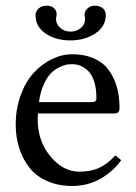

<svg xmlns="http://www.w3.org/2000/svg" viewBox="-20 -629 468 662"><path d="M344.7 -577.1Q344.7 -537.6 308.6 -513.7Q272.5 -489.7 222.7 -489.7Q171.9 -489.7 137.2 -513.4Q102.5 -537.1 102.5 -576.2Q102.5 -590.3 113.3 -599.9Q124 -609.4 141.1 -609.4Q157.2 -609.4 166.3 -600.8Q175.3 -592.3 175.3 -579.6Q175.3 -574.7 174.3 -571.3Q173.3 -567.9 173.3 -563Q173.3 -545.9 187.5 -533Q201.7 -520 223.6 -520Q244.6 -520 259 -532.7Q273.4 -545.4 273.4 -562.5Q273.4 -568.4 272.5 -571.3Q271.5 -574.2 271.5 -578.1Q271.5 -590.8 282 -600.1Q292.5 -609.4 306.2 -609.4Q324.2 -609.4 334.5 -600.6Q344.7 -591.8 344.7 -577.1ZM114.3 -276.9H297.9Q312.5 -276.9 312.5 -290.5Q312.5 -323.7 304.7 -347.9Q296.9 -372.1 283.9 -384.5Q271 -397 257.3 -402.3Q243.7 -407.7 228.5 -407.7Q219.2 -407.7 209.2 -406Q199.2 -404.3 183.3 -396.5Q167.5 -388.7 154.8 -375.7Q142.1 -362.8 130.6 -337.2Q119.1 -311.5 114.3 -276.9ZM377.9 -93.3 397.9 -76.7Q368.7 -36.1 325 -12Q281.2 12.2 229.5 12.2Q179.7 12.2 141.1 -5.4Q102.5 -22.9 79.8 -53Q57.1 -83 45.7 -120.1Q34.2 -157.2 34.2 -199.2Q34.2 -253.9 51.3 -300.8Q68.4 -347.7 96.2 -377.9Q124 -408.2 158.7 -425Q193.4 -441.9 229.5 -441.9Q267.6 -441.9 296.9 -430.4Q326.2 -418.9 343.8 -400.6Q361.3 -382.3 372.6 -356.9Q383.8 -331.5 387.9 -306.9Q392.1 -282.2 392.1 -254.9Q392.1 -237.8 374 -237.8H110.8Q109.9 -227.1 109.9 -217.8Q109.9 -143.1 153.6 -90.1Q197.3 -37.1 253.4 -37.1Q293.5 -37.1 322.3 -50.5Q351.1 -64 377.9 -93.3Z"/></svg>

Font: Libertinage
Style: b
Weight: 400
Designer: OSP
Foundry: OSP
Version: Version 1.0; 2008; OFL relea